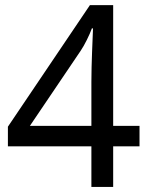

<svg xmlns="http://www.w3.org/2000/svg" viewBox="-20 -738 591 758"><path d="M530.8 -241.2H426.8V-717.8H335L11.2 -237.8V-160.2H340.8V0H426.8V-160.2H530.8ZM98.1 -241.2 298.8 -538.1C313.5 -559.6 333.5 -600.1 342.8 -626H347.2C345.7 -581.5 340.8 -487.8 340.8 -415V-241.2Z"/></svg>

Font: Noto Reveo Sans
Style: Regular
Weight: 400
Designer: Monotype Design team
Foundry: Monotype Imaging Inc.
Version: Version 1.04